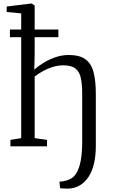

<svg xmlns="http://www.w3.org/2000/svg" viewBox="-20 -842 658 1105"><path d="M373 243.5Q369.5 243.5 359 243.2Q348.5 243 338.8 242.5Q329 242 325.5 240.5L322.5 202.5Q329.5 204 346.8 200.5Q364 197 375 192.5Q402 183 419.2 155Q436.5 127 444.8 81.8Q453 36.5 453 -25V-300.5Q453 -356 445.2 -392.8Q437.5 -429.5 414.2 -447.8Q391 -466 344.5 -466Q315 -466 285.5 -457.2Q256 -448.5 229 -433.8Q202 -419 179.5 -401.5V-47L250.5 -37V0H40V-37L102 -47V-765L18.5 -773V-804.5L157.5 -821.5H163L179.5 -810V-532.5L177.5 -440.5Q194.5 -457.5 225.8 -477.5Q257 -497.5 296 -511.5Q335 -525.5 375.5 -525.5Q437.5 -525.5 471.2 -501.2Q505 -477 518.2 -427.2Q531.5 -377.5 531.5 -301V-3.5Q531.5 55 520.8 100.2Q510 145.5 489 176.8Q468 208 439 225Q410 242 373 243.5ZM37 -628V-672H316V-628Z"/></svg>

Font: Merriweather 48pt Light
Style: Regular
Weight: 300
Version: Version 2.100